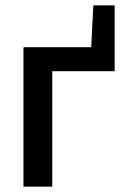

<svg xmlns="http://www.w3.org/2000/svg" viewBox="-20 -700 468 720"><path d="M176 0V-433H410V-680H330L322 -523H68V0Z"/></svg>

Font: RT Raleway SemiBold
Style: Regular
Weight: 400
Designer: Matt McInerney, Pablo Impallari, Rodrigo Fuenzalida — Edited by Milan Moffatt in April 2016
Foundry: Matt McInerney, Pablo Impallari, Rodrigo Fuenzalida — Edited by Milan Moffatt in April 2016
Version: Version 3.001